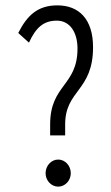

<svg xmlns="http://www.w3.org/2000/svg" viewBox="-20 -685 415 716"><path d="M167 -180H223V-221C223 -350 327 -345 327 -509C327 -614 274 -665 194 -665C120 -665 81 -627 48 -562L88 -526C114 -583 143 -608 192 -608C241 -608 269 -564 269 -504C269 -364 167 -370 167 -221ZM197 11C223 11 244 -12 244 -39C244 -67 223 -90 197 -90C171 -90 150 -67 150 -39C150 -12 171 11 197 11Z"/></svg>

Font: Inconsolata Condensed
Style: Regular
Weight: 400
Width: 3
Monospace: yes
Designer: Raph Levien, Cyreal, Brenton Simpson
Foundry: Raph Levien, Cyreal, Google
Version: Version 3.100